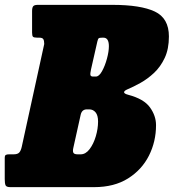

<svg xmlns="http://www.w3.org/2000/svg" viewBox="-52 -770 716 790"><path d="M335 0H-9Q-26 0 -29.2 -7.8Q-32.5 -15.5 -32.5 -33V-120Q-32.5 -130 -28.2 -132.5Q-24 -135 -15 -135H4Q20.5 -135 27.2 -142.5Q34 -150 37.5 -166L130 -589Q130 -602.5 126.2 -608.8Q122.5 -615 109.5 -615H101.5Q87.5 -615 83.8 -618.8Q80 -622.5 80 -636V-724Q80 -739 84.8 -744.5Q89.5 -750 103.5 -750H410Q527 -750 585 -722.5Q643 -695 643 -620Q643 -568.5 625.8 -531.8Q608.5 -495 581.8 -470Q555 -445 525.8 -428.8Q496.5 -412.5 472.5 -402.5Q458.5 -396.5 458.5 -390.5Q458.5 -384.5 475.5 -380Q540 -363 565 -328.2Q590 -293.5 590 -255Q590 -187.5 560.8 -129.5Q531.5 -71.5 474.8 -35.8Q418 0 335 0ZM331 -455H342.5Q355.5 -455 367.8 -477Q380 -499 388 -528.5Q396 -558 396 -580Q396 -615 373.5 -615H369Q357.5 -615 354.2 -612.5Q351 -610 348.5 -599L322.5 -484.5Q318.5 -466.5 320.2 -460.8Q322 -455 331 -455ZM280 -135Q300.5 -135 316.8 -156.5Q333 -178 342.2 -209.2Q351.5 -240.5 351.5 -270Q351.5 -295.5 341.2 -307.8Q331 -320 315 -320H305.5Q285 -320 280 -298L250 -163Q246.5 -148.5 249.8 -141.8Q253 -135 267.5 -135Z"/></svg>

Font: Besley* Condensed Fatface
Style: Italic
Weight: 900
Width: 3
Italic angle: -13°
Designer: Owen Earl
Foundry: indestructible type*
Version: Version 3.000; ttfautohint (v1.8.3)